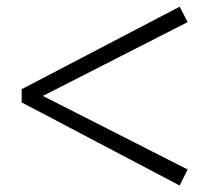

<svg xmlns="http://www.w3.org/2000/svg" viewBox="-20 -660 654 584"><path d="M550.8 -592.8 110.4 -368.2 550.8 -144.5 526.4 -95.7 45.9 -348.6V-388.7L526.4 -639.6Z"/></svg>

Font: Bpmf Zihi Serif Heavy
Style: Heavy
Weight: 900
Foundry: But Ko
Version: Version 1.320